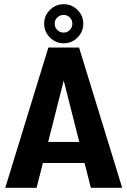

<svg xmlns="http://www.w3.org/2000/svg" viewBox="-20 -893 606 913"><path d="M412 0 382 -118H184L154 0H5L210 -667H356L561 0ZM209 -218H357L283 -510ZM190 -780Q190 -819 217.5 -846Q245 -873 283 -873Q321 -873 348.5 -846Q376 -819 376 -780Q376 -742 348.5 -714.5Q321 -687 283 -687Q245 -687 217.5 -714.5Q190 -742 190 -780ZM240 -780Q240 -763 252.5 -750.5Q265 -738 283 -738Q300 -738 312 -750.5Q324 -763 324 -780Q324 -798 312 -810Q300 -822 283 -822Q265 -822 252.5 -810Q240 -798 240 -780Z"/></svg>

Font: Epunda Sans
Style: Bold
Weight: 700
Designer: Simon Atzbach
Foundry: typofactur
Version: Version 2.204; ttfautohint (v1.8.4.7-5d5b)